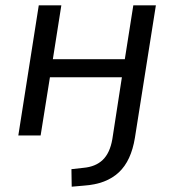

<svg xmlns="http://www.w3.org/2000/svg" viewBox="-20 -510 656 723"><path d="M250 193 249 127 294 122Q340 118 367 92Q394 66 403 14L439 -219H168L133 0H49L126 -490H211L179 -287H450L482 -490H567L488 9Q481 52 466 84.5Q451 117 427.5 139Q404 161 371.5 173.5Q339 186 296 189Z"/></svg>

Font: Nunito Sans 10pt
Style: Italic
Weight: 400
Italic angle: -9°
Designer: Vernon Adams
Foundry: Vernon Adams
Version: Version 3.101;gftools[0.9.27]